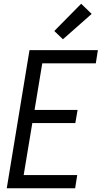

<svg xmlns="http://www.w3.org/2000/svg" viewBox="-20 -1002 541 1022"><path d="M16 0 137 -735H501L490 -665H205L164 -417H393L381 -347H152L106 -70H391L380 0ZM315 -793 269 -837 412 -982 468 -928Z"/></svg>

Font: Iosevka Custom
Style: Italic
Weight: 400
Italic angle: -9°
Monospace: yes
Designer: Belleve Invis
Foundry: Belleve Invis
Version: Version 30.3.3; ttfautohint (v1.8.3)